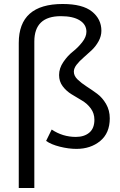

<svg xmlns="http://www.w3.org/2000/svg" viewBox="-20 -732 601 962"><path d="M363 14Q324 14 280 3Q236 -8 211 -26L239 -83Q294 -46 360 -46Q402 -46 427.5 -67.5Q453 -89 453 -132Q453 -164 435 -188.5Q417 -213 390.5 -228.5Q364 -244 338 -260Q312 -276 294 -300Q276 -324 276 -356Q276 -390 297.5 -421.5Q319 -453 344.5 -473Q370 -493 391.5 -520Q413 -547 413 -573Q413 -609 379.5 -630Q346 -651 285 -651Q152 -651 152 -524V210H74V-517Q74 -712 294 -712Q394 -712 441 -674Q488 -636 488 -578Q488 -551 474 -525.5Q460 -500 439.5 -480.5Q419 -461 398.5 -443.5Q378 -426 364 -408Q350 -390 350 -373Q350 -352 368.5 -334Q387 -316 413.5 -299Q440 -282 466.5 -262.5Q493 -243 511.5 -211Q530 -179 530 -139Q530 -65 482 -25.5Q434 14 363 14Z"/></svg>

Font: BreeCF
Style: Light
Weight: 300
Designer: Veronika Burian, Jos Scaglione
Foundry: TypeTogether
Version: Version 0.0.2